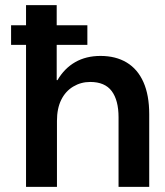

<svg xmlns="http://www.w3.org/2000/svg" viewBox="-20 -725 640 745"><path d="M23 -551V-627H319V-551ZM81 0V-705H200V-414H203Q230 -460 272 -484Q314 -508 370 -508Q429 -508 471.5 -482.5Q514 -457 536.5 -406.5Q559 -356 559 -282V0H440V-270Q440 -336 413.5 -371.5Q387 -407 330 -407Q294 -407 264 -389Q234 -371 217.5 -337.5Q201 -304 201 -256V0Z"/></svg>

Font: DM Sans 36pt SemiBold
Style: Regular
Weight: 600
Designer: Colophon Foundry, Jonny Pinhorn
Foundry: Colophon Foundry
Version: Version 4.004;gftools[0.9.30]